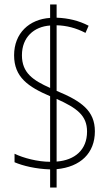

<svg xmlns="http://www.w3.org/2000/svg" viewBox="-20 -780 497 858"><path d="M204 -23V58H233V-24C340 -34 404 -96 404 -193C404 -285 344 -328 233 -374V-667C277 -666 320 -655 362 -633L376 -665C332 -688 285 -699 233 -701V-760H204V-700C111 -694 43 -632 43 -533C43 -435 106 -392 204 -350V-57C148 -57 84 -74 45 -93V-55C82 -39 140 -25 204 -23ZM204 -666V-387C128 -421 78 -454 78 -533C78 -614 132 -661 204 -666ZM233 -58V-338C324 -297 369 -264 369 -192C369 -110 314 -64 233 -58Z"/></svg>

Font: Noto Sans Bengali Condensed ExtraLight
Style: Regular
Weight: 200
Width: 3
Designer: Joana Ranito - Universal Thirst; Jelle Bosma - Monotype Design Team
Foundry: Universal Thirst ehf.
Version: Version 3.000